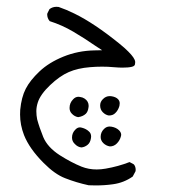

<svg xmlns="http://www.w3.org/2000/svg" viewBox="-20 -236 540 570"><path d="M39.6 104Q39.6 134.8 51.3 165Q67.4 205.6 109.4 247.6Q142.6 281.2 173.3 293Q207 306.2 243.2 314Q253.9 314.5 264.2 314.5Q291 314.5 315.4 311Q347.7 306.6 374 288.1L382.3 272.5Q382.8 270.5 382.8 268.6Q382.8 258.3 377.4 252L364.7 245.1Q330.6 258.3 293.9 264.6Q279.8 267.1 267.1 267.1Q243.2 267.1 222.2 258.8Q191.9 246.6 157.2 224.6Q121.1 201.2 108.4 170.9Q96.7 142.1 90.3 118.2Q87.9 106.4 87.9 94Q87.9 81.5 92.3 67.9Q100.1 43.9 128.9 16.6Q157.2 -10.3 184.1 -22Q210.9 -33.7 247.6 -36.6Q265.1 -38.1 283.2 -38.1Q301.3 -38.1 316.4 -36.6Q334 -35.2 343.3 -35.2Q361.3 -35.2 371.1 -37.6Q376 -38.6 378.7 -41.3Q381.3 -43.9 381.3 -50.3Q381.3 -51.3 381.3 -52.7Q380.4 -63.5 360.8 -83Q350.1 -93.8 335 -106Q259.8 -167 200.7 -195.8Q178.2 -207 154.3 -215.3Q151.4 -215.8 147.5 -215.8Q136.2 -215.8 127 -209L120.6 -196.3Q120.1 -194.8 120.1 -193.4Q120.1 -182.1 127.4 -173.3Q164.1 -161.6 197.3 -142.1Q230.5 -122.6 263.7 -99.6L283.2 -86.9L259.8 -86.4Q211.4 -85.4 168.2 -67.9Q125 -50.3 97.2 -23.9Q69.3 2.4 56.4 27.6Q43.5 52.7 40 90.3Q39.6 97.2 39.6 104ZM250.5 169.4Q250.5 160.2 244.6 154.8Q236.3 146.5 223.1 143.1Q220.2 142.1 217.8 142.1Q210 142.1 204.1 148.4Q193.8 158.2 193.8 172.4Q193.8 183.6 202.1 191.4Q210.9 200.7 221.7 201.7Q231.9 200.7 240.2 193.8Q248 187.5 250 174.3Q250.5 171.4 250.5 169.4ZM339.8 164.6Q339.8 157.2 333.5 150.9Q325.2 142.6 311 140.1Q308.1 139.6 305.2 139.6Q295.9 139.6 288.6 147Q278.8 156.7 278.8 170.4Q278.8 181.2 286.9 189Q294.9 196.8 306.2 198.7Q318.4 198.7 327.1 189.7Q335.9 180.7 338.9 168.9Q339.8 166.5 339.8 164.6ZM243.2 78.6Q243.2 64.5 231 56.6Q225.1 52.7 217.3 51.8Q214.8 51.3 212.9 51.3Q204.1 51.3 197.3 58.6Q186.5 69.3 186.5 84.5Q186.5 94.7 193.4 101.6Q201.2 109.9 211.9 111.8Q226.1 109.9 234.9 101.6Q241.2 95.2 242.7 83Q243.2 80.6 243.2 78.6ZM335.4 70.8Q335.4 63.5 330.1 58.1Q323.7 51.8 311.5 49.8Q308.6 49.3 306.2 49.3Q293.9 49.3 285.2 58.6Q277.3 66.4 277.3 77.1Q277.3 89.4 285.4 97.4Q293.5 105.5 303.2 106.9Q315.4 106.9 322.3 99.6Q330.6 91.8 334.5 78.6Q335.4 74.2 335.4 70.8Z"/></svg>

Font: Bakudai
Style: ExtraLight
Weight: 200
Version: Version 1.48